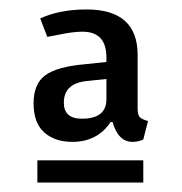

<svg xmlns="http://www.w3.org/2000/svg" viewBox="-20 -704 384 406"><path d="M271 -588V-475Q271 -462 275 -457Q279 -452 293 -448L283 -409Q273 -404 260 -404Q230 -404 218 -446H214Q186 -404 133 -404Q96 -404 73.5 -424Q51 -444 51 -485.5Q51 -527 76 -545Q101 -563 158 -568L205 -573V-583Q205 -637 154 -637Q134 -637 101 -630L80 -626L65 -665Q106 -684 163 -684Q271 -684 271 -588ZM205 -494V-537L167 -533Q115 -529 115 -487Q115 -453 153 -453Q205 -453 205 -494ZM59 -318V-365H283V-318Z"/></svg>

Font: Voces
Style: Regular
Weight: 400
Designer: Ana Paula Megda, Pablo Ugerman
Foundry: Ana Paula Megda, Pablo Ugerman
Version: Version 1.003